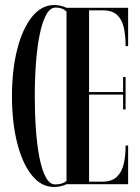

<svg xmlns="http://www.w3.org/2000/svg" viewBox="-20 -731 556 762"><path d="M194 11Q143 11 105.5 -36.5Q68 -84 47.8 -165.2Q27.5 -246.5 27.5 -349Q27.5 -452 48 -533.8Q68.5 -615.5 106.2 -663.2Q144 -711 195 -711Q221 -711 244 -700H488.5V-548H478.5Q478.5 -588.5 471.5 -620.8Q464.5 -653 445 -671.5Q425.5 -690 387.5 -690H333.5V-365.5H468.5V-425.5H478.5V-296.5H468.5V-355.5H333.5V-10H385Q423.5 -10 443.5 -29Q463.5 -48 471 -80.5Q478.5 -113 478.5 -153.5H488.5V0H244Q222 11 194 11ZM118 -349Q118 -280 122.5 -217Q127 -154 136.8 -104.8Q146.5 -55.5 162 -27.2Q177.5 1 199 1Q228 1 244 -13V-685Q234.5 -694 222.8 -697.8Q211 -701.5 200 -701Q178.5 -700.5 163 -671.8Q147.5 -643 137.5 -593.8Q127.5 -544.5 122.8 -481.2Q118 -418 118 -349Z"/></svg>

Font: Imbue 100pt Medium
Style: Regular
Weight: 500
Designer: Tyler Finck
Foundry: Etcetera Type Company
Version: Version 1.102; ttfautohint (v1.8.3)